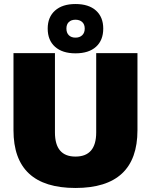

<svg xmlns="http://www.w3.org/2000/svg" viewBox="-20 -924 750 954"><path d="M663 -277Q663 10 355 10Q47 10 47 -277V-660H253V-266Q253 -146 355 -146Q458 -146 458 -266V-660H663ZM493 -782Q493 -724 457 -691.5Q421 -659 355 -659Q290 -659 253.5 -691.5Q217 -724 217 -782Q217 -839 253.5 -871.5Q290 -904 355 -904Q421 -904 457 -871.5Q493 -839 493 -782ZM310 -782Q310 -761 322 -749Q334 -737 355 -737Q376 -737 388.5 -749Q401 -761 401 -782Q401 -803 388.5 -814.5Q376 -826 355 -826Q334 -826 322 -814.5Q310 -803 310 -782Z"/></svg>

Font: Work Sans ExtraBold
Style: Regular
Weight: 800
Designer: Wei Huang
Foundry: Wei Huang
Version: Version 1.500